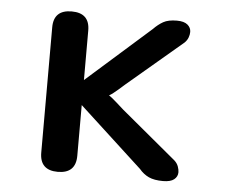

<svg xmlns="http://www.w3.org/2000/svg" viewBox="-42 -532 703 589"><g transform="rotate(5 309.5 -237.0)"><path d="M156 9.5Q100.5 9.5 100.5 -45V-430.5Q100.5 -484.5 156 -484.5Q211.5 -484.5 211.5 -430.5V-259H190L408.5 -452.5Q422.5 -467 438 -475.8Q453.5 -484.5 480 -484.5Q502 -484.5 512.8 -475.5Q523.5 -466.5 523.5 -453.5Q523.5 -445 520.2 -436.2Q517 -427.5 509.5 -420L339 -275.5Q318.5 -257 305.5 -246.8Q292.5 -236.5 287 -236.5V-240Q291 -240 302 -231Q313 -222 339 -198.5L509 -57Q518 -49 521.5 -39Q525 -29 525 -21.5Q525 -8 514 0.8Q503 9.5 480 9.5Q453 9.5 436.2 1.8Q419.5 -6 406.5 -21.5L198.5 -213H211.5V-45Q211.5 9.5 156 9.5Z"/></g></svg>

Font: Sono Monospace Medium
Style: Regular
Weight: 500
Designer: Tyler Finck
Foundry: Tyler Finck
Version: Version 2.112